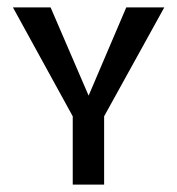

<svg xmlns="http://www.w3.org/2000/svg" viewBox="-20 -500 480 520"><path d="M177 0V-185L15 -480H117L220 -241L322 -480H425L262 -185V0Z"/></svg>

Font: Glametrix
Style: Bold
Weight: 700
Designer: gluk
Foundry: gluk
Version: Version 0.40